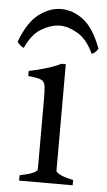

<svg xmlns="http://www.w3.org/2000/svg" viewBox="-70 -716 419 750"><g transform="rotate(5 139.5 -341.0)"><path d="M34 0V-21Q103 -35 103 -51V-327Q103 -361 100.5 -378Q98 -395 83.5 -401Q69 -407 34 -410V-430Q65 -436 100 -446.5Q135 -457 159 -469H176V-51Q176 -45 192.5 -36.5Q209 -28 244 -21V0ZM139 -682Q187 -682 228 -650Q269 -618 298 -540Q292 -531 286.5 -526Q281 -521 273 -518Q248 -573 210.5 -595Q173 -617 141 -617Q107 -617 69 -595Q31 -573 7 -518Q-8 -524 -19 -540Q10 -618 52.5 -650Q95 -682 139 -682Z"/></g></svg>

Font: ChillKai
Style: Regular
Weight: 400
Designer: ChillType
Foundry: 寒蝉字型
Version: Version 2.000